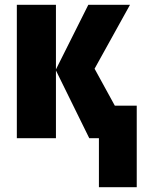

<svg xmlns="http://www.w3.org/2000/svg" viewBox="-20 -573 599 796"><path d="M390.1 203.1V0H350.1L211.9 -280.8V0H49.8V-553.2H211.9V-285.2L346.2 -553.2H519L372.1 -288.1L456.1 -134.8H546.9V203.1Z"/></svg>

Font: Open Sans Condensed ExtraBold
Style: Regular
Weight: 800
Width: 3
Designer: Monotype Design Team
Foundry: Monotype Imaging Inc.
Version: Version 3.000; ttfautohint (v1.8.4)